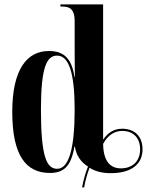

<svg xmlns="http://www.w3.org/2000/svg" viewBox="-20 -780 675 877"><path d="M355 75 364 77C370 43 379 13 389 -14C415 3 447 11 486 11C580 11 631 -30 631 -98C631 -156 596 -192 538 -192C503 -192 474 -176 451 -142V-760H256V-750H264C294 -750 321 -743 321 -683V-578C321 -544 321 -504 322 -429H320C307 -520 265 -547 203 -547C105 -547 36 -466 36 -269C36 -72 97 10 208 10C272 10 305 -21 320 -111H322C328 -70 349 -40 382 -19C371 8 362 39 355 75ZM241 -9C193 -9 167 -64 167 -279C167 -475 194 -526 241 -526C296 -526 321 -442 321 -279C321 -99 294 -9 241 -9ZM532 -11C482 -11 452 -46 451 -123C473 -163 503 -182 538 -182C589 -182 620 -150 620 -98C620 -44 586 -11 532 -11Z"/></svg>

Font: Noto Serif Display ExtraCondensed
Style: Bold
Weight: 700
Width: 2
Designer: Monotype Design Team
Foundry: Monotype Imaging Inc.
Version: Version 2.009